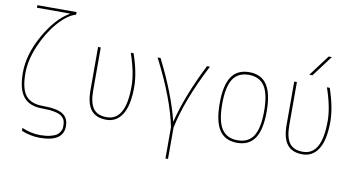

<svg xmlns="http://www.w3.org/2000/svg" viewBox="-89 -983 2679 1446"><g transform="rotate(10 1250.0 -260.0)"><path d="M340.8 -727.5V-730.5H89.8V-750H389.6V-730.5Q324.2 -711.9 254.4 -631.8Q184.6 -551.8 137.2 -440.4Q89.8 -329.1 89.8 -230.5Q89.8 -110.4 130.9 -60.1Q171.9 -9.8 259.8 -9.8Q370.1 -9.8 415 19Q460 47.9 460 110.4Q460 230.5 280.3 230.5Q210 230.5 139.6 202.1V179.7Q208 210 280.3 210Q325.2 210 357.4 201.7Q389.6 193.4 405.3 182.6Q420.9 171.9 429.7 155.3Q438.5 138.7 439.5 130.4Q440.4 122.1 440.4 110.4Q440.4 86.9 435.1 71.8Q429.7 56.6 413.1 41.5Q396.5 26.4 357.9 18.1Q319.3 9.8 259.8 9.8Q162.1 9.8 116.2 -48.3Q70.3 -106.4 70.3 -230.5Q70.3 -372.1 155.3 -521Q240.2 -669.9 340.8 -727.5Z M915 -269.5Q915 -128.9 871.6 -59.6Q828.1 9.8 750 9.8Q670.9 9.8 632.8 -38.6Q594.7 -86.9 594.7 -190.4V-519.5H615.2V-190.4Q615.2 -95.7 647 -52.7Q678.7 -9.8 750 -9.8Q894.5 -9.8 894.5 -269.5Q894.5 -376 844.7 -519.5H866.2Q915 -377 915 -269.5Z M1249 -66.4H1251Q1301.8 -270.5 1427.7 -519.5H1450.2Q1301.8 -230.5 1259.8 -19.5V219.7H1240.2V-19.5Q1198.2 -230.5 1049.8 -519.5H1072.3Q1198.2 -270.5 1249 -66.4Z M1885.7 -56.2Q1841.8 9.8 1750 9.8Q1658.2 9.8 1614.3 -56.2Q1570.3 -122.1 1570.3 -260.3Q1570.3 -398.4 1614.3 -464.4Q1658.2 -530.3 1750 -530.3Q1841.8 -530.3 1885.7 -464.4Q1929.7 -398.4 1929.7 -260.3Q1929.7 -122.1 1885.7 -56.2ZM1628.4 -69.8Q1667 -9.8 1750 -9.8Q1833 -9.8 1871.6 -69.8Q1910.2 -129.9 1910.2 -259.8Q1910.2 -389.6 1871.6 -449.7Q1833 -509.8 1750 -509.8Q1667 -509.8 1628.4 -449.7Q1589.8 -389.6 1589.8 -259.8Q1589.8 -129.9 1628.4 -69.8Z M2366.2 -519.5Q2415 -377 2415 -269.5Q2415 -128.9 2371.6 -59.6Q2328.1 9.8 2250 9.8Q2170.9 9.8 2132.8 -38.6Q2094.7 -86.9 2094.7 -190.4V-519.5H2115.2V-190.4Q2115.2 -95.7 2147 -52.7Q2178.7 -9.8 2250 -9.8Q2394.5 -9.8 2394.5 -269.5Q2394.5 -376 2344.7 -519.5ZM2221.7 -589.8H2197.3L2317.4 -750H2341.8Z"/></g></svg>

Font: Mgen+ 1m thin
Style: Regular
Weight: 100
Designer: [Source Han Sans]
Ryoko NISHIZUKA  (kana & ideographs); Paul D. Hunt (Latin, Greek & Cyrillic); Wenlong ZHANG  (bopomofo
Version: Version 1.059.20150602